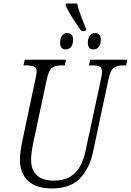

<svg xmlns="http://www.w3.org/2000/svg" viewBox="-20 -1050 736 1080"><path d="M437 -876Q412 -911 388.5 -948Q365 -985 348 -1021L351 -1030H414Q421 -999 435.5 -960Q450 -921 464 -887L461 -876ZM351 -772Q318 -772 318 -810Q318 -833 328.5 -848.5Q339 -864 358 -864Q373 -864 382 -855Q391 -846 391 -827Q391 -798 379 -785Q367 -772 351 -772ZM507 -772Q474 -772 474 -810Q474 -833 485 -848.5Q496 -864 514 -864Q547 -864 547 -827Q547 -798 535 -785Q523 -772 507 -772ZM271 10Q183 10 137.5 -33Q92 -76 92 -153Q92 -173 96 -202Q100 -231 105 -254L179 -604Q186 -633 186 -647Q186 -669 171.5 -675.5Q157 -682 131 -682H112L119 -714H351L345 -682H324Q292 -682 273 -668.5Q254 -655 243 -603L168 -251Q155 -191 155 -150Q155 -94 187.5 -64Q220 -34 281 -34Q339 -34 375 -56Q411 -78 431 -115.5Q451 -153 461 -200L548 -605Q554 -634 554 -647Q554 -669 540 -675.5Q526 -682 500 -682H480L487 -714H696L690 -682H671Q638 -682 619.5 -668.5Q601 -655 590 -603L503 -194Q483 -101 429 -45.5Q375 10 271 10Z"/></svg>

Font: Noto Serif Condensed Light
Style: Italic
Weight: 300
Width: 3
Italic angle: -12°
Designer: Monotype Design Team
Foundry: Monotype Imaging Inc.
Version: Version 2.014; ttfautohint (v1.8.4.7-5d5b)